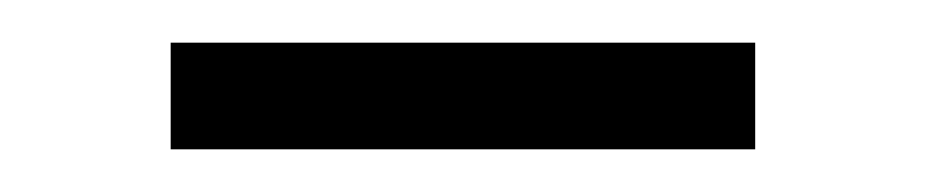

<svg xmlns="http://www.w3.org/2000/svg" viewBox="-20 -297 434 90"><path d="M60 -277H334V-227H60Z"/></svg>

Font: Chakra Petch Light
Style: Regular
Weight: 300
Designer: Katatrad Aksorn Co.,Ltd.
Foundry: Cadson Demak Co.,Ltd.
Version: Version 1.000; ttfautohint (v1.6)